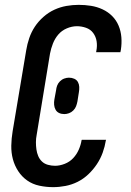

<svg xmlns="http://www.w3.org/2000/svg" viewBox="-20 -763 540 791"><path d="M199 8Q170 8 142 2Q114 -4 92 -19.5Q70 -35 55 -58Q40 -81 33 -107.5Q26 -134 26.5 -163Q27 -192 32 -222L88 -556Q92 -581 100.5 -606Q109 -631 123.5 -653Q138 -675 159 -693.5Q180 -712 204 -723Q228 -734 253.5 -738.5Q279 -743 304 -743Q330 -743 355 -739Q380 -735 402.5 -724.5Q425 -714 442 -697Q459 -680 468.5 -657.5Q478 -635 480 -609.5Q482 -584 478 -558L476 -548H376L377 -554Q381 -574 378 -593Q375 -612 364 -627Q353 -642 334.5 -648.5Q316 -655 297 -655Q276 -655 255 -646Q234 -637 220 -620.5Q206 -604 198 -583.5Q190 -563 186 -542L131 -207Q128 -192 128 -177Q128 -162 130 -147.5Q132 -133 137.5 -120Q143 -107 153 -97.5Q163 -88 177.5 -84Q192 -80 207 -80Q226 -80 246.5 -88Q267 -96 281.5 -111.5Q296 -127 304.5 -146.5Q313 -166 316 -185L317 -187H417L416 -184Q412 -159 403 -134Q394 -109 379 -86.5Q364 -64 344 -45Q324 -26 300 -14Q276 -2 250 3Q224 8 199 8ZM245 -293Q233 -293 223.5 -297.5Q214 -302 209 -311Q204 -320 203 -331Q202 -342 204 -353L211 -391Q212 -401 215.5 -410.5Q219 -420 227 -428Q235 -436 245 -439.5Q255 -443 264 -443Q276 -443 286 -438.5Q296 -434 301 -425Q306 -416 306.5 -405Q307 -394 305 -383L299 -345Q297 -335 293.5 -325.5Q290 -316 282 -308Q274 -300 264 -296.5Q254 -293 245 -293Z"/></svg>

Font: Iosevka Term Curly SmBd Obl
Style: Regular
Weight: 600
Italic angle: -9°
Designer: Belleve Invis
Foundry: Belleve Invis
Version: Version 32.3.0